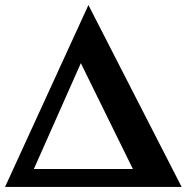

<svg xmlns="http://www.w3.org/2000/svg" viewBox="-20 -740 739 760"><path d="M330 -720 699 0H0ZM506 -71 300 -490 114 -71Z"/></svg>

Font: Fahkwang
Style: Bold
Weight: 700
Designer: Suppakit Chalermlarp | Katatrad Co.,Ltd.
Foundry: Cadson Demak Co.,Ltd.
Version: Version 1.000; ttfautohint (v1.6)